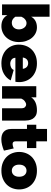

<svg xmlns="http://www.w3.org/2000/svg" viewBox="1064 -1834 781 2950"><g transform="rotate(90 1455.0 -359.5)"><path d="M383 10Q264 10 213 -82V0H48V-730H238V-448Q261 -491 303 -513.5Q345 -536 402 -536Q450 -536 491.5 -515Q533 -494 563 -457.5Q593 -421 610 -370.5Q627 -320 627 -261Q627 -202 608.5 -152.5Q590 -103 557.5 -67Q525 -31 480 -10.5Q435 10 383 10ZM328 -150Q375 -150 403.5 -180Q432 -210 432 -260Q432 -284 424.5 -305Q417 -326 404.5 -342Q392 -358 374.5 -367Q357 -376 336 -376Q306 -376 279 -354.5Q252 -333 238 -298V-204Q275 -150 328 -150Z M954 10Q885 10 831 -11.5Q777 -33 740.5 -70Q704 -107 685 -155Q666 -203 666 -256Q666 -313 684.5 -364Q703 -415 739.5 -453Q776 -491 829.5 -513.5Q883 -536 954 -536Q1024 -536 1078 -513.5Q1132 -491 1168.5 -453.5Q1205 -416 1223.5 -366.5Q1242 -317 1242 -263Q1242 -248 1240.5 -232.5Q1239 -217 1237 -205H868Q871 -163 899 -144.5Q927 -126 960 -126Q991 -126 1018.5 -140Q1046 -154 1055 -179L1216 -133Q1184 -70 1117.5 -30Q1051 10 954 10ZM1038 -319Q1033 -357 1010 -379Q987 -401 951 -401Q915 -401 892 -379Q869 -357 864 -319Z M1834 0H1644V-296Q1644 -335 1626.5 -352.5Q1609 -370 1586 -370Q1562 -370 1535 -349Q1508 -328 1495 -295V0H1305V-526H1476V-448Q1504 -491 1554.5 -513.5Q1605 -536 1674 -536Q1728 -536 1759.5 -516.5Q1791 -497 1807.5 -468Q1824 -439 1829 -406Q1834 -373 1834 -346Z M2295 -29Q2255 -12 2209.5 -0.5Q2164 11 2120 11Q2088 11 2059 3Q2030 -5 2008.5 -23Q1987 -41 1974.5 -70Q1962 -99 1962 -142V-383H1897V-526H1962V-691H2152V-526H2255V-383H2152V-209Q2152 -183 2163 -172.5Q2174 -162 2193 -162Q2207 -162 2225 -166.5Q2243 -171 2261 -179Z M2603 10Q2532 10 2478.5 -12.5Q2425 -35 2388.5 -72.5Q2352 -110 2333.5 -159.5Q2315 -209 2315 -263Q2315 -317 2333.5 -366.5Q2352 -416 2388.5 -453.5Q2425 -491 2478.5 -513.5Q2532 -536 2603 -536Q2673 -536 2727 -513.5Q2781 -491 2817.5 -453.5Q2854 -416 2872.5 -366.5Q2891 -317 2891 -263Q2891 -209 2872.5 -159.5Q2854 -110 2817.5 -72.5Q2781 -35 2727 -12.5Q2673 10 2603 10ZM2510 -263Q2510 -210 2536 -180Q2562 -150 2603 -150Q2644 -150 2670 -180Q2696 -210 2696 -263Q2696 -316 2670 -346Q2644 -376 2603 -376Q2562 -376 2536 -346Q2510 -316 2510 -263Z"/></g></svg>

Font: Raleway
Style: Heavy
Weight: 900
Designer: Matt McInerney, Pablo Impallari, Rodrigo Fuenzalida
Foundry: Matt McInerney, Pablo Impallari, Rodrigo Fuenzalida
Version: Version 2.001; ttfautohint (v0.8) -G 200 -r 50